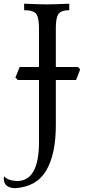

<svg xmlns="http://www.w3.org/2000/svg" viewBox="-68 -713 456 1013"><path d="M11.7 279.8Q-47.4 277.8 -47.9 230Q-47.9 223.1 -45.9 217.3Q-27.8 239.7 21.5 242.2Q137.7 242.2 137.7 37.1V-565.4Q137.7 -618.2 123.8 -638.7Q109.9 -659.2 59.6 -659.2L59.1 -693.4Q149.4 -689.9 178.7 -689.9Q207.5 -689.9 297.4 -693.4V-659.2Q254.4 -659.2 240.5 -638.9Q226.6 -618.7 226.6 -567.4V-52.7Q226.6 99.6 176.3 186Q126 272.5 11.7 279.8ZM333.5 -291H25.9L13.2 -303.7L35.6 -359.4H343.3L355 -346.7Z"/></svg>

Font: Kelvinch
Style: Regular
Weight: 400
Designer: Paul James MIller
Foundry: High-Logic / Made with FontCreator
Version: Version 3.30 September 23, 2016